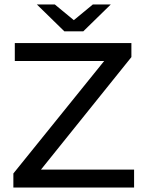

<svg xmlns="http://www.w3.org/2000/svg" viewBox="-20 -836 644 856"><path d="M577.8 -80H162.8L565.8 -581.4V-644H46V-564H444.4L39.6 -62.6V0H577.8ZM473.8 -816H393.8L309.1 -746.1L224.5 -816H144.4L266.8 -696.4H351.4Z"/></svg>

Font: Montserrat Ace
Style: Regular
Weight: 500
Designer: Julieta Ulanovsky
Foundry: Julieta Ulanovsky
Version: Version 1